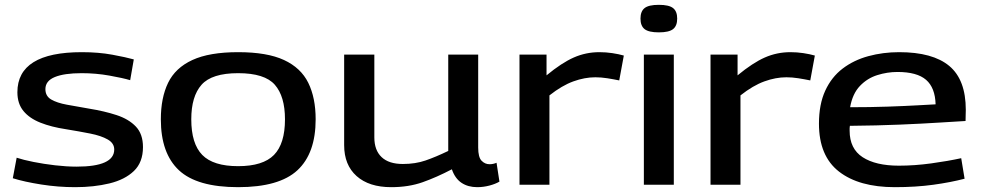

<svg xmlns="http://www.w3.org/2000/svg" viewBox="-20 -765 4063 795"><path d="M33 -27 49 -112Q76 -103 118.5 -94.5Q161 -86 208.5 -80.5Q256 -75 297 -75Q453 -75 453 -146Q453 -172 426 -187.5Q399 -203 353.5 -212Q308 -221 253 -230Q193 -239 147.5 -257Q102 -275 77 -305.5Q52 -336 52 -383Q52 -549 319 -549Q388 -549 445 -538.5Q502 -528 534 -519L519 -433Q489 -442 433 -452Q377 -462 318 -462Q246 -462 207 -446Q168 -430 168 -396Q168 -367 192 -353Q216 -339 257 -331.5Q298 -324 350 -315Q412 -305 462.5 -288.5Q513 -272 542.5 -241Q572 -210 572 -156Q572 -93 534.5 -57Q497 -21 433 -5.5Q369 10 291 10Q221 10 151 -1Q81 -12 33 -27Z M646 -271Q646 -360 676 -422Q706 -484 776.5 -516.5Q847 -549 966 -549Q1086 -549 1156 -516.5Q1226 -484 1256.5 -422Q1287 -360 1287 -271Q1287 -130 1211.5 -60Q1136 10 966 10Q796 10 721 -60Q646 -130 646 -271ZM772 -271Q772 -170 817.5 -123.5Q863 -77 966 -77Q1069 -77 1114.5 -123.5Q1160 -170 1160 -271Q1160 -366 1118 -414Q1076 -462 966 -462Q857 -462 814.5 -414Q772 -366 772 -271Z M1600 10Q1508 10 1456.5 -36Q1405 -82 1405 -164V-539H1530V-196Q1530 -143 1560 -114.5Q1590 -86 1648 -86Q1700 -86 1742 -100.5Q1784 -115 1836 -140V-539H1960V-154Q1960 -114 1974 -99.5Q1988 -85 2007 -85Q2022 -85 2036 -91L2048 -13Q2031 -3 2006 3.5Q1981 10 1956 10Q1918 10 1891 -8Q1864 -26 1851 -64Q1788 -31 1730 -10.5Q1672 10 1600 10Z M2243 -539V-453Q2306 -505 2356 -527Q2406 -549 2462 -549Q2489 -549 2515.5 -545Q2542 -541 2563 -535L2544 -432Q2520 -437 2494.5 -441Q2469 -445 2445 -445Q2401 -445 2354 -428Q2307 -411 2255 -370V0H2131V-539Z M2708 -631Q2666 -631 2649 -644.5Q2632 -658 2632 -688Q2632 -718 2649 -731.5Q2666 -745 2708 -745Q2750 -745 2767 -731.5Q2784 -718 2784 -688Q2784 -658 2767 -644.5Q2750 -631 2708 -631ZM2646 0V-539H2770V0Z M3034 -539V-453Q3097 -505 3147 -527Q3197 -549 3253 -549Q3280 -549 3306.5 -545Q3333 -541 3354 -535L3335 -432Q3311 -437 3285.5 -441Q3260 -445 3236 -445Q3192 -445 3145 -428Q3098 -411 3046 -370V0H2922V-539Z M3685 10Q3537 10 3454 -54.5Q3371 -119 3371 -253Q3371 -333 3397 -389.5Q3423 -446 3469 -481Q3515 -516 3575.5 -532.5Q3636 -549 3703 -549Q3842 -549 3910.5 -492Q3979 -435 3979 -310Q3979 -302 3978.5 -289.5Q3978 -277 3978 -264Q3941 -262 3871 -257.5Q3801 -253 3706 -249Q3611 -245 3499 -244Q3498 -239 3498 -234.5Q3498 -230 3498 -224Q3498 -149 3552 -114Q3606 -79 3702 -79Q3767 -79 3836 -88.5Q3905 -98 3960 -110L3974 -25Q3917 -10 3844.5 0Q3772 10 3685 10ZM3500 -321Q3583 -321 3656 -323.5Q3729 -326 3781 -329Q3833 -332 3854 -333Q3852 -402 3814.5 -434.5Q3777 -467 3696 -467Q3654 -467 3612.5 -454Q3571 -441 3540.5 -409Q3510 -377 3500 -321Z"/></svg>

Font: Georama Extended Medium
Style: Regular
Weight: 500
Width: 7
Designer: Jean-Baptiste Levee
Foundry: Production Type
Version: Version 1.000